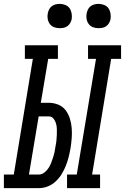

<svg xmlns="http://www.w3.org/2000/svg" viewBox="-67 -968 643 988"><path d="M278 0V-70H328L427 -665H386V-735H556V-665H505L407 -70H448V0ZM-47 0V-70H4L102 -665H61V-735H231V-665H181L143 -439H184Q210 -439 233 -429.5Q256 -420 270.5 -401Q285 -382 292.5 -358Q300 -334 302 -308.5Q304 -283 302 -257Q300 -231 296 -206Q292 -183 286.5 -160.5Q281 -138 272 -115.5Q263 -93 250.5 -72.5Q238 -52 220 -35Q202 -18 179.5 -9Q157 0 134 0ZM134 -70Q148 -70 161 -80Q174 -90 182.5 -103Q191 -116 196.5 -130.5Q202 -145 206.5 -159Q211 -173 214 -187.5Q217 -202 219 -217Q222 -231 223.5 -246Q225 -261 225.5 -276Q226 -291 225.5 -305.5Q225 -320 221 -333.5Q217 -347 208 -358Q199 -369 184 -369H132L82 -70ZM440 -823Q425 -823 411.5 -828Q398 -833 389.5 -844.5Q381 -856 378.5 -870.5Q376 -885 379 -900Q381 -910 386 -920Q391 -930 400 -936.5Q409 -943 419.5 -945.5Q430 -948 440 -948Q455 -948 469 -942.5Q483 -937 491 -925.5Q499 -914 501.5 -899.5Q504 -885 502 -870Q500 -860 494.5 -850Q489 -840 480 -833.5Q471 -827 460.5 -825Q450 -823 440 -823ZM240 -823Q225 -823 211.5 -828Q198 -833 189.5 -844.5Q181 -856 178.5 -870.5Q176 -885 179 -900Q181 -910 186 -920Q191 -930 200 -936.5Q209 -943 219.5 -945.5Q230 -948 240 -948Q255 -948 269 -942.5Q283 -937 291 -925.5Q299 -914 301.5 -899.5Q304 -885 302 -870Q300 -860 294.5 -850Q289 -840 280 -833.5Q271 -827 260.5 -825Q250 -823 240 -823Z"/></svg>

Font: Iosevka Curly Slab Oblique
Style: Regular
Weight: 400
Italic angle: -9°
Monospace: yes
Designer: Belleve Invis
Foundry: Belleve Invis
Version: Version 11.1.0; ttfautohint (v1.8.3)